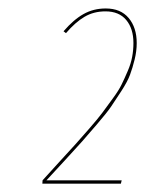

<svg xmlns="http://www.w3.org/2000/svg" viewBox="-20 -755 380 456"><path d="M231 -734.9Q266.6 -734.9 285.6 -712.2Q304.7 -689.5 304.7 -652.8Q304.7 -633.8 299.8 -613.8Q294.9 -593.8 288.8 -577.4Q282.7 -561 267.8 -538.1Q252.9 -515.1 243.4 -501.2Q233.9 -487.3 210.2 -459.7Q186.5 -432.1 175.3 -419.4Q164.1 -406.7 133.5 -373.5Q103 -340.3 90.3 -326.7H269L267.1 -318.8H80.6L81.1 -326.7Q94.2 -341.3 120.8 -370.4Q147.5 -399.4 159.2 -412.4Q170.9 -425.3 191.9 -449.5Q212.9 -473.6 222.7 -486.8Q232.4 -500 247.3 -520.3Q262.2 -540.5 269 -554.7Q275.9 -568.8 283.4 -586.4Q291 -604 293.9 -620.1Q296.9 -636.2 296.9 -652.8Q296.9 -687 279.8 -707.5Q262.7 -728 230.5 -728Q202.6 -728 180.7 -715.1Q158.7 -702.1 136.7 -676.3L130.9 -680.7Q154.8 -708.5 178.5 -721.7Q202.1 -734.9 231 -734.9Z"/></svg>

Font: Fira Sans Compressed Eight
Style: Italic
Weight: 100
Width: 3
Italic angle: -8°
Designer: Carrois Corporate & Edenspiekermann AG
Foundry: Carrois Corporate GbR & Edenspiekermann AG
Version: Version 4.203;PS 004.203;hotconv 1.0.88;makeotf.lib2.5.64775